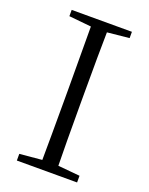

<svg xmlns="http://www.w3.org/2000/svg" viewBox="-138 -798 673 869"><g transform="rotate(20 198.5 -363.0)"><path d="M343.8 -695.3 238.3 -684.6Q236.3 -587.9 236.3 -390.6V-335Q236.3 -139.6 238.3 -42L343.8 -32.2V0H53.7V-32.2L161.1 -42Q162.1 -138.7 162.1 -335V-390.6Q162.1 -587.9 161.1 -684.6L53.7 -695.3V-725.6H343.8Z"/></g></svg>

Font: GenYoMin JP Light
Style: Regular
Weight: 300
Version: Version 1.001;PS 1;hotconv 16.6.51;makeotf.lib2.5.65220 DEVE